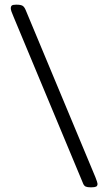

<svg xmlns="http://www.w3.org/2000/svg" viewBox="-20 -723 462 819"><path d="M335 61 38 -651Q26 -678 26 -687Q26 -696 30.5 -699.5Q35 -703 48 -703H52Q68 -703 76 -698.5Q84 -694 90 -679L387 33Q396 56 396 61Q396 70 390 73Q384 76 370 76H366Q353 76 346 73Q339 70 335 61Z"/></svg>

Font: Asap-Regular
Style: Regular
Weight: 400
Designer: Pablo Cosgaya
Foundry: Omnibus-Type
Version: Version 2.000; ttfautohint (v1.8)